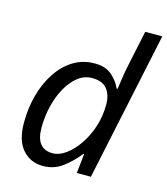

<svg xmlns="http://www.w3.org/2000/svg" viewBox="-114 -849 825 947"><g transform="rotate(15 298.5 -375.0)"><path d="M193 10Q129 10 88.5 -36Q48 -82 48 -173Q48 -247 66 -313.5Q84 -380 118.5 -432.5Q153 -485 201.5 -515Q250 -545 311 -545Q365 -545 397.5 -517.5Q430 -490 446 -453H451Q456 -487 460.5 -518Q465 -549 473 -585L510 -760H597L436 0H364L375 -99H371Q335 -54 292 -22Q249 10 193 10ZM223 -63Q256 -63 290 -87.5Q324 -112 353 -154Q382 -196 399.5 -250Q417 -304 417 -364Q417 -412 393.5 -442Q370 -472 317 -472Q277 -472 244.5 -446.5Q212 -421 188 -378Q164 -335 151 -281Q138 -227 138 -171Q138 -63 223 -63Z"/></g></svg>

Font: Noto Sans
Style: Italic
Weight: 400
Italic angle: -12°
Designer: Monotype Design Team
Foundry: Monotype Imaging Inc.
Version: Version 2.013; ttfautohint (v1.8.4.7-5d5b)